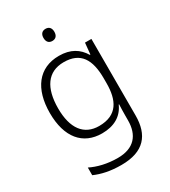

<svg xmlns="http://www.w3.org/2000/svg" viewBox="-229 -841 1058 1193"><g transform="rotate(-30 299.5 -244.5)"><path d="M295 -729C270 -729 256 -713 256 -686C256 -658 270 -642 295 -642C320 -642 334 -658 334 -686C334 -713 320 -729 295 -729ZM283 -542C137 -542 57 -434 57 -262C57 -87 139 10 276 10C362 10 424 -25 454 -94H457C456 -69 455 -39 455 -11V20C455 125 401 191 284 191C208 191 142 174 92 149V204C142 226 202 240 282 240C444 240 511 157 511 17V-532H465L457 -451H453C419 -508 366 -542 283 -542ZM289 -493C410 -493 455 -416 455 -281V-246C455 -127 415 -39 283 -39C175 -39 116 -117 116 -261C116 -408 174 -493 289 -493Z"/></g></svg>

Font: Noto Sans Gurmukhi Light
Style: Regular
Weight: 300
Designer: Jelle Bosma - Monotype Design Team
Foundry: Monotype Imaging Inc.
Version: Version 2.004